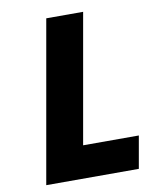

<svg xmlns="http://www.w3.org/2000/svg" viewBox="-90 -895 786 964"><g transform="rotate(-10 303.0 -412.5)"><path d="M400.5 -825H212.5L67 0H539L568.1 -165H284.1Z"/></g></svg>

Font: Hussar Wysoki
Style: Obl
Weight: 700
Foundry: Cannot Into Space Fonts
Version: Version 0.92